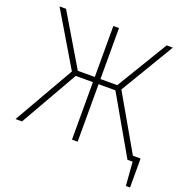

<svg xmlns="http://www.w3.org/2000/svg" viewBox="-144 -812 1042 1083"><g transform="rotate(20 377.0 -270.0)"><path d="M707 -32H753V142H728L717 0H686L488 -345H387V0H353V-345H250L53 0H14L221 -361L30 -682H69L251 -376H353V-682H387V-376H488L673 -682H710L518 -361Z"/></g></svg>

Font: Fira Sans UltraLight
Style: Regular
Weight: 200
Designer: Carrois Corporate & Edenspiekermann AG
Foundry: Carrois Corporate GbR & Edenspiekermann AG
Version: Version 4.106;PS 004.106;hotconv 1.0.70;makeotf.lib2.5.58329